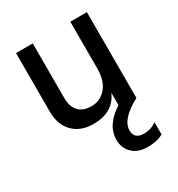

<svg xmlns="http://www.w3.org/2000/svg" viewBox="-179 -622 909 983"><g transform="rotate(-30 275.5 -130.0)"><path d="M482 -507V0Q368 61 368 127Q368 178 426 178Q467 178 500 154V226Q464 247 407.5 247Q351 247 318.5 215.5Q286 184 286 135Q286 49 384 -14V-87Q344 6 226 6Q151 6 107 -38.5Q63 -83 63 -161V-507H162V-185Q162 -133 187.5 -105.5Q213 -78 264 -78Q315 -78 349.5 -118Q384 -158 384 -231V-507Z"/></g></svg>

Font: Hind Medium
Style: Regular
Weight: 500
Designer: Manushi Parikh, Satya Rajpurohit
Foundry: Indian Type Foundry
Version: Version 1.201;PS 1.0;hotconv 1.0.78;makeotf.lib2.5.61930; tt